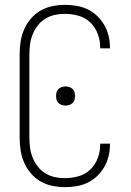

<svg xmlns="http://www.w3.org/2000/svg" viewBox="-20 -763 540 791"><path d="M247 8Q221 8 195 2.5Q169 -3 146.5 -16Q124 -29 107 -49Q90 -69 79.5 -93Q69 -117 65 -143Q61 -169 61 -195V-540Q61 -566 65 -592Q69 -618 79.5 -642Q90 -666 107 -686Q124 -706 146.5 -719Q169 -732 195 -737.5Q221 -743 247 -743Q271 -743 295 -739Q319 -735 341 -724.5Q363 -714 380.5 -697Q398 -680 410 -659Q422 -638 427.5 -614.5Q433 -591 433 -567V-564H393V-566Q393 -595 383 -622.5Q373 -650 352.5 -670Q332 -690 304 -698Q276 -706 247 -706Q226 -706 205.5 -701.5Q185 -697 167 -686Q149 -675 136 -658.5Q123 -642 115 -622.5Q107 -603 104 -582Q101 -561 101 -540V-195Q101 -174 104 -153Q107 -132 115 -112.5Q123 -93 136 -76.5Q149 -60 167 -49Q185 -38 205.5 -33.5Q226 -29 247 -29Q276 -29 304 -37Q332 -45 352.5 -65Q373 -85 383 -112.5Q393 -140 393 -169V-171H433V-168Q433 -144 427.5 -120.5Q422 -97 410 -76Q398 -55 380.5 -38Q363 -21 341 -10.5Q319 0 295 4Q271 8 247 8ZM250 -328Q242 -328 234.5 -330.5Q227 -333 221 -338.5Q215 -344 213 -352Q211 -360 211 -368Q211 -375 213 -383Q215 -391 221 -396.5Q227 -402 234.5 -404.5Q242 -407 250 -407Q258 -407 265.5 -404.5Q273 -402 279 -396.5Q285 -391 287 -383Q289 -375 289 -368Q289 -360 287 -352Q285 -344 279 -338.5Q273 -333 265.5 -330.5Q258 -328 250 -328Z"/></svg>

Font: Iosevka Curly Extralight
Style: Regular
Weight: 200
Monospace: yes
Designer: Belleve Invis
Foundry: Belleve Invis
Version: Version 22.1.2; ttfautohint (v1.8.4)